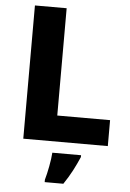

<svg xmlns="http://www.w3.org/2000/svg" viewBox="-61 -759 696 1025"><g transform="rotate(5 286.5 -246.5)"><path d="M84 0V-714H254V-139H537V0ZM399 71Q383 108 364 144.5Q345 181 318 221H218V208Q227 177 235 134.5Q243 92 245 61H399Z"/></g></svg>

Font: Noto Sans Kannada ExtraBold
Style: Regular
Weight: 800
Designer: Jelle Bosma - Monotype Design Team
Foundry: Monotype Imaging Inc.
Version: Version 2.005; ttfautohint (v1.8.4.7-5d5b)